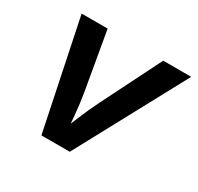

<svg xmlns="http://www.w3.org/2000/svg" viewBox="-122 -684 851 827"><g transform="rotate(30 303.5 -270.5)"><path d="M174.3 0 62 -541H191.4L242.2 -248.5Q250.5 -198.2 254.9 -147Q259.3 -95.7 263.7 -43.5H231.9Q253.9 -95.7 274.9 -146.7Q295.9 -197.8 321.3 -248.5L467.8 -541H606.9L315.4 0Z"/></g></svg>

Font: Inter 17pt SemiBold
Style: Italic
Weight: 600
Italic angle: -9.3988°
Version: Version 4.001;git-66647c0bb